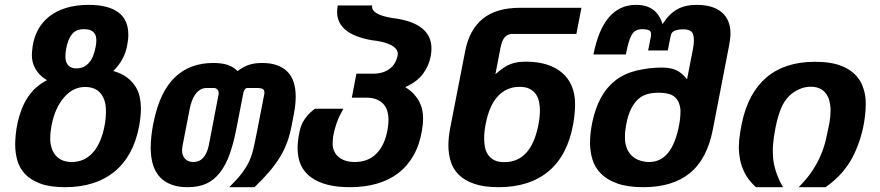

<svg xmlns="http://www.w3.org/2000/svg" viewBox="-20 -777 3652 797"><path d="M250 0Q187.5 0 147.5 -14.9Q107.4 -29.8 84.2 -54.4Q61 -79.1 52 -111.1Q43 -143.1 43 -176.8Q43 -193.8 45.2 -217.8Q47.4 -241.7 53.2 -268.3Q59.1 -294.9 69.3 -322Q79.6 -349.1 95.2 -373Q125.5 -418.9 175.3 -444.3Q158.2 -454.1 146.2 -466.3Q134.3 -478.5 126.7 -491.9Q119.1 -505.4 115.7 -519.3Q112.3 -533.2 112.3 -546.9Q112.3 -553.2 113 -563Q113.8 -572.8 115.2 -583Q120.6 -621.6 137.9 -653.6Q155.3 -685.5 184.3 -708.5Q213.4 -731.4 254.4 -744.1Q295.4 -756.8 348.1 -756.8Q428.7 -756.8 470.7 -726.1Q512.7 -695.3 512.7 -632.8Q512.7 -612.3 507.3 -585.2Q502 -558.1 487.8 -531.2Q473.6 -505.4 450.2 -482.4Q485.4 -472.2 507.6 -455.1Q529.8 -438 542.7 -417.2Q555.7 -396.5 560.3 -373.3Q564.9 -350.1 564.9 -327.6Q564.9 -310.5 563 -291.3Q561 -272 557.6 -253.9Q545.9 -190.9 519.8 -143.3Q493.7 -95.7 454.6 -64Q415.5 -32.2 364 -16.1Q312.5 0 250 0ZM297.9 -493.2Q328.1 -493.2 348.4 -515.4Q368.7 -537.6 376.5 -580.1Q379.9 -595.2 379.9 -608.4Q379.9 -616.7 378.2 -625.2Q376.5 -633.8 370.8 -640.6Q365.2 -647.5 355.5 -651.6Q345.7 -655.8 329.6 -655.8H326.7Q295.9 -655.8 279.1 -635.5Q262.2 -615.2 254.9 -575.7Q252.9 -566.4 252.2 -557.6Q251.5 -548.8 251.5 -543Q251.5 -534.7 253.2 -525.9Q254.9 -517.1 260 -509.8Q265.1 -502.4 274.2 -497.8Q283.2 -493.2 297.9 -493.2ZM277.8 -104.5Q330.6 -104.5 365.5 -143.6Q400.4 -182.6 414.1 -255.4Q417.5 -272.5 418.7 -287.8Q419.9 -303.2 419.9 -314.9Q419.9 -324.7 418 -341.1Q416 -357.4 407.7 -374Q386.2 -416 334 -416Q307.6 -416 285.9 -405Q264.2 -394 246.1 -373Q227.5 -351.6 214.4 -322.5Q201.2 -293.5 193.8 -255.4Q188.5 -227.1 188.5 -201.2Q188.5 -197.8 188.7 -191.7Q189 -185.5 190.4 -177.7Q191.9 -169.9 194.8 -160.9Q197.8 -151.9 203.1 -143.1Q226.1 -104.5 277.8 -104.5Z M759.3 0Q727.5 0 703.9 -6.8Q680.2 -13.7 663.1 -25.4Q646 -37.1 634.8 -53Q623.5 -68.8 617.2 -86.9Q610.8 -105 608.2 -124.5Q605.5 -144 605.5 -163.1Q605.5 -186.5 608.4 -212.4Q611.3 -238.3 615.2 -258.3L618.2 -272.5Q643.6 -396 705.6 -455.8Q767.6 -515.6 865.2 -515.6Q900.9 -515.6 925 -507.6Q949.2 -499.5 966.3 -481.9Q988.8 -499.5 1012.5 -507.6Q1036.1 -515.6 1067.9 -515.6Q1136.2 -515.6 1171.9 -480.7Q1207.5 -445.8 1207.5 -375Q1207.5 -359.4 1205.6 -341.3Q1203.6 -323.2 1199.7 -302.7L1190.9 -257.3Q1184.1 -220.7 1172.9 -189Q1161.6 -157.2 1143.1 -126.5Q1124.5 -95.7 1098.1 -64.7Q1071.8 -33.7 1036.6 0H931.6Q964.4 -32.2 983.4 -57.1Q1002.4 -82 1013.7 -106Q1024.4 -128.9 1030.8 -155Q1037.1 -181.2 1044.4 -218.8L1076.7 -384.3Q1077.1 -386.7 1077.4 -388.7Q1077.6 -390.6 1077.6 -393.1Q1077.6 -403.8 1070.6 -407.7Q1063.5 -411.6 1051.8 -411.6H1005.4Q1000 -411.6 995.8 -405.3Q991.7 -398.9 990.2 -391.6L961.9 -246.1Q950.7 -187 934.6 -140.4Q918.5 -93.8 893.6 -61.5Q869.1 -29.8 836.9 -14.9Q804.7 0 759.3 0ZM782.2 -104.5Q807.6 -104.5 823.7 -122.3Q839.8 -140.1 846.7 -173.8L887.2 -384.3Q887.7 -386.2 887.7 -387.5Q887.7 -388.7 887.7 -389.6Q887.7 -395 886.5 -398.7Q885.3 -402.3 882.8 -404.8Q879.9 -408.2 876.2 -409.9Q872.6 -411.6 869.6 -411.6H836.4Q822.8 -411.6 811.5 -404.8Q800.3 -397.9 791.5 -386.2Q782.7 -374.5 776.9 -358.9Q771 -343.3 767.6 -325.7L738.3 -174.8Q737.3 -168.9 736.6 -163.6Q735.8 -158.2 735.8 -152.8Q735.8 -143.6 738.5 -134.8Q741.2 -126 746.8 -119.4Q752.4 -112.8 761.2 -108.6Q770 -104.5 782.2 -104.5Z M1431.6 0Q1328.1 0 1271.7 -40.5Q1215.3 -81.1 1215.3 -162.1Q1215.3 -188.5 1221.2 -219.2Q1223.6 -232.9 1227.1 -244.9Q1230.5 -256.8 1236.8 -269.5Q1243.7 -282.2 1255.1 -296.1Q1266.6 -310.1 1287.1 -325.7H1405.3Q1396.5 -309.6 1390.1 -296.6Q1383.8 -283.7 1379.4 -271.5Q1378.4 -269.5 1376.7 -263.9Q1375 -258.3 1372.6 -250.7Q1370.1 -243.2 1367.9 -234.4Q1365.7 -225.6 1364.3 -217.8Q1362.3 -207.5 1361.6 -196.5Q1360.8 -185.5 1360.8 -180.2Q1360.8 -166 1366 -152.6Q1371.1 -139.2 1382.1 -128.4Q1393.1 -117.7 1410.6 -111.1Q1428.2 -104.5 1452.6 -104.5Q1508.3 -104.5 1542.7 -139.4Q1577.1 -174.3 1588.4 -237.3Q1590.3 -248 1591.6 -260Q1592.8 -272 1592.8 -281.7Q1592.8 -298.3 1588.1 -314.7Q1583.5 -331.1 1573 -343.5Q1562.5 -356 1544.7 -363.8Q1526.9 -371.6 1500.5 -371.6H1440.4L1459.5 -471.2H1529.8Q1569.3 -471.2 1596.2 -490.5Q1623 -509.8 1630.4 -545.9Q1631.3 -549.8 1631.3 -554.2Q1631.3 -564 1624 -573.5Q1616.7 -583 1603.5 -589.8Q1575.7 -604.5 1521.5 -610.4Q1379.4 -635.7 1379.4 -727.5Q1379.4 -734.4 1380.1 -741Q1380.9 -747.6 1381.8 -754.4H1524.9Q1524.4 -752.4 1524.4 -749Q1524.4 -716.3 1606.4 -702.6H1605.5Q1771 -683.6 1771 -575.7Q1771 -561 1768.1 -544.4Q1760.7 -503.4 1735.1 -469.7Q1709.5 -436 1662.1 -415.5Q1684.6 -401.4 1699 -385.3Q1713.4 -369.1 1721.7 -352.3Q1730 -335.4 1733.2 -318.4Q1736.3 -301.3 1736.3 -285.2Q1736.3 -273.4 1735.1 -261Q1733.9 -248.5 1731.9 -237.3Q1722.2 -177.2 1697 -132.6Q1671.9 -87.9 1633.3 -58.3Q1594.7 -28.8 1543.9 -14.4Q1493.2 0 1431.6 0Z M2049.8 0Q1988.3 0 1948 -14.2Q1907.7 -28.3 1884 -52Q1860.4 -75.7 1850.8 -107.2Q1841.3 -138.7 1841.3 -173.3Q1841.3 -205.6 1848.6 -244.6L1911.1 -565.4Q1928.2 -653.8 1984.1 -699.2Q2040 -744.6 2138.2 -744.6H2393.6L2372.6 -636.2H2107.9Q2088.4 -636.2 2076.2 -623.5Q2064 -610.8 2057.6 -579.1L2036.6 -469.2Q2054.2 -484.4 2068.6 -494.4Q2083 -504.4 2097.7 -510.3Q2112.3 -516.1 2128.2 -518.6Q2144 -521 2164.1 -521Q2211.4 -521 2249 -509.3Q2286.6 -497.6 2313 -475.1Q2339.4 -452.6 2353.3 -419.7Q2367.2 -386.7 2367.2 -343.8Q2367.2 -326.7 2365.2 -305.4Q2363.3 -284.2 2359.4 -262.7Q2336.4 -132.3 2257.3 -66.2Q2178.2 0 2049.8 0ZM2073.2 -104H2074.7Q2128.4 -104 2164.1 -142.3Q2199.7 -180.7 2214.8 -258.8Q2218.3 -275.9 2219.7 -290.8Q2221.2 -305.7 2221.2 -318.4Q2221.2 -335.9 2217.8 -353.5Q2214.4 -371.1 2205.1 -385Q2195.8 -398.9 2179.4 -407.7Q2163.1 -416.5 2136.7 -416.5Q2083.5 -416.5 2047.4 -378.4Q2011.2 -340.3 1996.1 -262.7Q1992.7 -245.6 1991.2 -230.7Q1989.7 -215.8 1989.7 -202.6Q1989.7 -185.1 1992.9 -167.2Q1996.1 -149.4 2005.4 -135.5Q2014.6 -121.6 2030.5 -112.8Q2046.4 -104 2072.3 -104Z M2650.9 0Q2585.4 0 2542.5 -15.4Q2499.5 -30.8 2474.4 -56.4Q2449.2 -82 2439.2 -115.2Q2429.2 -148.4 2429.2 -184.1Q2429.2 -202.1 2431.6 -225.3Q2434.1 -248.5 2439.5 -273.2Q2444.8 -297.9 2453.4 -323Q2461.9 -348.1 2474.1 -370.6Q2497.6 -414.1 2533.9 -442.6Q2570.3 -471.2 2621.6 -483.9Q2633.8 -486.8 2647.5 -489.3Q2661.1 -491.7 2674.8 -493.4Q2688.5 -495.1 2701.4 -495.8Q2714.4 -496.6 2725.6 -496.6Q2743.7 -496.6 2758.8 -494.1Q2773.9 -491.7 2786.6 -485.8Q2799.3 -480 2810.3 -470.7Q2821.3 -461.4 2832 -447.8L2856.9 -575.7Q2860.4 -594.2 2860.4 -609.9Q2860.4 -636.7 2849.9 -646Q2839.4 -655.3 2816.4 -655.3Q2803.7 -655.3 2793 -653.1Q2782.2 -650.9 2775.9 -647Q2769 -642.6 2766.6 -636Q2764.2 -629.4 2762.7 -621.1L2752 -567.4H2670.4L2681.2 -622.1Q2682.1 -626 2682.4 -629.6Q2682.6 -633.3 2682.6 -635.7Q2682.6 -642.1 2679.4 -646.7Q2676.3 -651.4 2667 -653.8Q2663.1 -654.8 2656.7 -655.3Q2650.4 -655.8 2646 -655.8Q2631.8 -655.8 2620.6 -650.6Q2609.4 -645.5 2601.1 -629.9Q2593.8 -616.7 2588.4 -596.9Q2583 -577.1 2578.1 -550.8H2443.4Q2483.9 -756.8 2620.1 -756.8Q2664.6 -756.8 2691.9 -736.1Q2719.2 -715.3 2730 -676.8Q2744.1 -698.7 2759.3 -713.9Q2774.4 -729 2791.5 -738.5Q2808.6 -748 2828.6 -752.4Q2848.6 -756.8 2872.6 -756.8Q2904.8 -756.8 2930.4 -749.5Q2956.1 -742.2 2974.4 -727.3Q2992.7 -712.4 3002.4 -690.2Q3012.2 -668 3012.2 -638.7Q3012.2 -627.4 3010.7 -615.2Q3009.3 -603 3006.8 -589.8L2939 -239.3Q2915 -116.2 2843.3 -58.1Q2771.5 0 2650.9 0ZM2674.3 -104.5Q2723.1 -104.5 2753.9 -143.3Q2784.7 -182.1 2798.8 -256.8Q2801.8 -272.5 2803.2 -286.6Q2804.7 -300.8 2804.7 -317.9Q2804.7 -318.4 2804.4 -323Q2804.2 -327.6 2802.7 -334.5Q2801.3 -341.3 2798.3 -349.6Q2795.4 -357.9 2789.6 -365.2Q2777.8 -380.9 2758.3 -386.5Q2738.8 -392.1 2713.9 -392.1Q2687 -392.1 2666 -386Q2645 -379.9 2628.4 -364.7Q2612.3 -350.1 2599.6 -325Q2586.9 -299.8 2579.1 -258.8Q2576.7 -245.1 2575.4 -233.2Q2574.2 -221.2 2574.2 -207Q2574.2 -202.6 2574.5 -195.6Q2574.7 -188.5 2576.7 -179.7Q2578.6 -170.9 2582 -161.4Q2585.4 -151.9 2592.3 -142.6Q2606.9 -122.1 2629.4 -113.3Q2651.9 -104.5 2674.3 -104.5Z M3117.7 0Q3085.9 -29.8 3071.5 -58.8Q3057.1 -87.9 3052.2 -113.3Q3049.8 -126 3048.3 -139.6Q3046.9 -153.3 3046.9 -163.1Q3046.9 -168.5 3047.4 -178.2Q3047.9 -188 3048.8 -199.2Q3050.3 -213.9 3053 -231Q3055.7 -248 3059.1 -264.2Q3085.4 -390.6 3161.6 -455.6Q3237.8 -520.5 3363.3 -520.5Q3430.2 -520.5 3473.4 -503.2Q3516.6 -485.8 3540.5 -455.1Q3552.7 -439.5 3559.6 -422.1Q3566.4 -404.8 3569.6 -389.6Q3572.8 -374.5 3573.2 -362.8Q3573.7 -351.1 3573.7 -346.2Q3573.7 -327.1 3572 -308.3Q3570.3 -289.6 3566.4 -266.1Q3559.6 -227.1 3546.9 -189.9Q3534.2 -152.8 3517.1 -120.6Q3500 -89.4 3474.4 -59.6Q3448.7 -29.8 3407.2 0H3295.4Q3332 -37.1 3353.8 -70.8Q3375.5 -104.5 3388.7 -136.7Q3401.9 -168.9 3408.9 -200.4Q3416 -231.9 3422.4 -264.2Q3425.3 -279.8 3426.5 -293.2Q3427.7 -306.6 3427.7 -318.4Q3427.7 -321.8 3427.5 -328.1Q3427.2 -334.5 3426 -342.5Q3424.8 -350.6 3422.6 -359.4Q3420.4 -368.2 3416 -376.5Q3405.8 -397 3387.9 -407Q3370.1 -417 3346.2 -417Q3319.8 -417 3295.7 -405.8Q3271.5 -394.5 3254.4 -377Q3234.4 -356.4 3222.7 -328.1Q3210.9 -299.8 3202.6 -263.2Q3200.7 -254.4 3198 -240.7Q3195.3 -227.1 3193.1 -212.2Q3190.9 -197.3 3189.5 -182.1Q3188 -167 3188 -155.3Q3188 -149.9 3188.2 -141.6Q3188.5 -133.3 3189 -125Q3189.5 -114.7 3191.9 -101.1Q3194.3 -87.4 3199.2 -71Q3204.1 -54.7 3211.7 -36.6Q3219.2 -18.6 3230.5 0H3117.7Z"/></svg>

Font: Hack
Style: Bold Italic
Weight: 700
Italic angle: -11°
Monospace: yes
Designer: Christopher Simpkins
Foundry: Christopher Simpkins
Version: Version 2.017; ttfautohint (v1.4.1) -l 4 -r 80 -G 350 -x 0 -